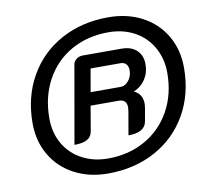

<svg xmlns="http://www.w3.org/2000/svg" viewBox="-79 -798 979 896"><g transform="rotate(-10 410.0 -350.0)"><path d="M56 -283Q56 -407 111 -504Q166 -601 264.5 -655Q363 -709 489 -709Q579 -709 649 -672Q719 -635 758 -568.5Q797 -502 797 -416Q797 -292 742 -195.5Q687 -99 588.5 -45Q490 9 363 9Q274 9 204 -28Q134 -65 95 -131.5Q56 -198 56 -283ZM716 -406Q716 -474 685.5 -527.5Q655 -581 601 -610.5Q547 -640 477 -640Q378 -640 300.5 -596Q223 -552 180 -472.5Q137 -393 137 -292Q137 -224 167 -171.5Q197 -119 251.5 -89.5Q306 -60 375 -60Q474 -60 551.5 -104Q629 -148 672.5 -226.5Q716 -305 716 -406ZM296 -520Q298 -534 311 -544Q324 -554 341 -554H525Q571 -554 597 -529.5Q623 -505 623 -463Q623 -423 602.5 -392Q582 -361 547 -347Q587 -329 587 -282Q587 -275 585 -261L574 -200Q565 -150 487 -150L506 -260Q508 -274 508 -279Q508 -317 470 -317H337L317 -200Q313 -174 292.5 -162Q272 -150 231 -150ZM490 -379Q512 -379 528.5 -399.5Q545 -420 545 -448Q545 -467 535.5 -477.5Q526 -488 509 -488H367L348 -379Z"/></g></svg>

Font: K2D
Style: Italic
Weight: 400
Italic angle: -10°
Designer: Katatrad Aksorn Co.,Ltd.
Foundry: Cadson Demak Co.,Ltd.
Version: Version 1.000; ttfautohint (v1.6)